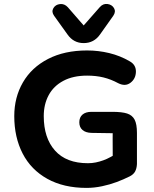

<svg xmlns="http://www.w3.org/2000/svg" viewBox="-20 -934 776 965"><path d="M51.7 -350.4Q51.7 -444.8 95.2 -519.9Q138.7 -595 221.4 -637.7Q304 -680.4 417.7 -680.4Q475 -680.4 529.5 -667.1Q584 -653.9 632 -625.9Q663.8 -608.3 663.1 -573.2Q662.3 -538.1 635.8 -518Q609.4 -497.9 573.9 -516Q537.7 -535.5 500.4 -544.7Q463 -553.9 418.1 -553.9Q347.5 -553.9 298.5 -527.8Q249.4 -501.7 224.7 -455.8Q199.9 -409.9 199.9 -350.4Q199.9 -240.6 256.5 -177.2Q313.1 -113.7 422 -113.7Q442.6 -113.7 461.6 -117.6Q480.6 -121.5 498.9 -128.1Q517.3 -134.7 536.2 -145.1Q558.2 -156.7 573.6 -165.7L546.8 -103Q547 -169.3 546.2 -234.5Q546.4 -249.9 546.4 -264.5Q500.3 -264.5 439.7 -266.1Q410.7 -266.9 394.6 -280.7Q378.6 -294.5 378.6 -319.4Q378.6 -344.3 394.6 -358.1Q410.7 -371.9 439.7 -371.9H543.8Q592.7 -371.9 618.8 -363.5Q644.8 -355.1 656.6 -332.6Q668.3 -310.1 668.3 -265.7V-117.3V-109.5Q667.1 -86.8 658.9 -71.9Q650.8 -57 631.5 -47.3Q599.7 -31.5 566.1 -19Q532.5 -6.4 493.1 2Q453.7 10.4 414.6 10.4Q300.2 10.4 218.1 -35.1Q136 -80.6 93.8 -162.4Q51.7 -244.2 51.7 -350.4ZM319 -761.1 251.9 -854.7Q237.7 -874.5 248.2 -892.8Q258.7 -911 281.5 -913.5Q304.3 -916 321.1 -897.4L400.6 -806.1L480.9 -897.4Q497.7 -916.8 520.1 -913.9Q542.4 -911 553 -893.2Q563.5 -875.3 549.3 -854.7L483 -761.1Q452.5 -717.4 400.6 -717.4Q349.5 -717.4 319 -761.1Z"/></svg>

Font: SN Pro Thin
Style: Regular
Weight: 200
Designer: Tobias Whetton
Foundry: Supernotes
Version: Version 1.003;Glyphs 3.3 (3324)